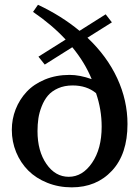

<svg xmlns="http://www.w3.org/2000/svg" viewBox="-20 -786 592 817"><path d="M285.2 11.2Q229.5 11.2 181.4 -8.1Q133.3 -27.3 100.3 -60.3Q67.4 -93.3 48.8 -138.2Q30.3 -183.1 30.3 -233.4Q30.3 -279.3 46.6 -321Q63 -362.8 93.5 -395.5Q124 -428.2 171.4 -447.8Q218.8 -467.3 276.4 -467.3Q319.3 -467.3 370.1 -449.2Q341.3 -520 287.6 -585L170.4 -511.2L143.6 -544.9L259.3 -617.7Q200.2 -681.2 120.6 -735.4L141.6 -765.6Q240.7 -719.2 318.4 -654.8L429.7 -725.1L456.1 -690.9L352.1 -625.5Q435.5 -546.9 479 -452.6Q522.5 -358.4 522.5 -258.3Q522.5 -130.4 456.5 -59.6Q390.6 11.2 285.2 11.2ZM272.5 -33.7Q331.1 -33.7 371.8 -93.3Q412.6 -152.8 412.6 -247.1Q412.6 -319.8 388.7 -389.6Q349.1 -422.4 289.1 -422.4Q254.4 -422.4 227.3 -410.4Q200.2 -398.4 184.1 -379.4Q168 -360.4 157.5 -333.7Q147 -307.1 143.3 -281.7Q139.6 -256.3 139.6 -228Q139.6 -143.1 177.5 -88.4Q215.3 -33.7 272.5 -33.7Z"/></svg>

Font: Elstob 6pt Medium
Style: Regular
Weight: 500
Designer: Peter S. Baker
Version: Version 1.015